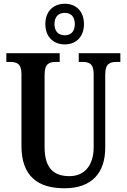

<svg xmlns="http://www.w3.org/2000/svg" viewBox="-20 -999 679 1029"><path d="M327 -761C385 -761 430 -799 430 -870C430 -941 385 -979 327 -979C269 -979 223 -941 223 -870C223 -799 269 -761 327 -761ZM327 -810C298 -810 272 -826 272 -870C272 -914 298 -930 327 -930C356 -930 381 -914 381 -870C381 -826 356 -810 327 -810ZM325 10C474 10 544 -74 544 -208V-599C544 -659 569 -667 605 -667H625V-714H402V-667H422C456 -667 482 -659 482 -603V-210C482 -114 434 -55 352 -55C271 -55 219 -95 219 -210V-599C219 -659 245 -667 280 -667H300V-714H14V-667H34C68 -667 95 -659 95 -603V-217C95 -53 185 10 325 10Z"/></svg>

Font: Noto Serif Armenian Condensed SemiBold
Style: Regular
Weight: 600
Width: 3
Designer: Monotype Design Team
Foundry: Monotype Imaging Inc.
Version: Version 2.008